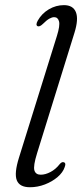

<svg xmlns="http://www.w3.org/2000/svg" viewBox="-20 -738 332 766"><path d="M277 -607 128 -127Q112 -75.5 117.2 -58.2Q122.5 -41 142.5 -41Q161 -41 181.5 -51.8Q202 -62.5 218 -83Q226 -92.5 233 -91Q245 -89 238 -71Q231 -50 209.8 -31.8Q188.5 -13.5 159.2 -2.2Q130 9 99.5 9Q58 9 47 -18.8Q36 -46.5 56 -110L207 -594.5Q220 -636 215.5 -652.8Q211 -669.5 196 -669.5Q187.5 -669.5 176.8 -663.5Q166 -657.5 151 -642.5Q138 -630 130 -633.5Q121 -638 130.5 -655.5Q146.5 -684 174.8 -700.8Q203 -717.5 235 -717.5Q271.5 -717.5 282.8 -689.5Q294 -661.5 277 -607Z"/></svg>

Font: Fraunces 9pt S000 Light
Style: Italic
Weight: 300
Italic angle: -16°
Version: Version 1.000; ttfautohint (v1.8.3)